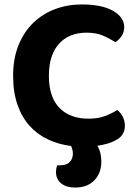

<svg xmlns="http://www.w3.org/2000/svg" viewBox="-20 -644 614 864"><path d="M539 -522Q539 -499 527 -481.5Q515 -464 499 -454Q473 -471 442.5 -484Q412 -497 370 -497Q290 -497 245 -446.5Q200 -396 200 -303Q200 -207 247.5 -158.5Q295 -110 378 -110Q421 -110 451.5 -121.5Q482 -133 508 -149Q523 -137 532.5 -118.5Q542 -100 542 -77Q542 -57 531.5 -39.5Q521 -22 495 -10Q482 -3 463 2.5Q444 8 418 12Q428 29 432 46.5Q436 64 436 84Q436 135 404.5 167.5Q373 200 318 200Q279 200 255.5 181.5Q232 163 232 129Q232 115 237 100H248Q280 100 294 85Q308 70 308 47Q308 32 300 13Q244 6 196 -16.5Q148 -39 113 -78Q78 -117 58.5 -173Q39 -229 39 -303Q39 -381 63.5 -441Q88 -501 130 -541.5Q172 -582 228 -603Q284 -624 348 -624Q439 -624 489 -595Q539 -566 539 -522Z"/></svg>

Font: Baloo Bhai 2
Style: Bold
Weight: 700
Designer: Supriya Tembe, Noopur Datye and Ek Type
Foundry: Ek Type
Version: Version 1.640;PS 1.000;hotconv 16.6.51;makeotf.lib2.5.65220;